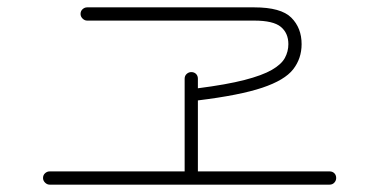

<svg xmlns="http://www.w3.org/2000/svg" viewBox="-20 -642 1040 522"><path d="M115 -140Q108 -140 102.5 -145.5Q97 -151 97 -158Q97 -166 102.5 -171Q108 -176 115 -176H482V-428Q482 -436 487.5 -441Q493 -446 500 -446Q508 -446 513 -441Q518 -436 518 -428V-402Q596 -412 644.5 -424.5Q693 -437 719 -452Q745 -467 754.5 -484.5Q764 -502 764 -522Q764 -552 743.5 -569Q723 -586 671 -586H217Q210 -586 204.5 -591.5Q199 -597 199 -604Q199 -612 204.5 -617Q210 -622 217 -622H671Q744 -622 772 -594Q800 -566 800 -522Q800 -483 777 -453.5Q754 -424 693 -403.5Q632 -383 518 -369V-176H876Q884 -176 889 -171Q894 -166 894 -158Q894 -151 889 -145.5Q884 -140 876 -140Z"/></svg>

Font: Zen Maru Gothic Light
Style: Regular
Weight: 300
Designer: Yoshimichi Ohira
Foundry: Positype
Version: Version 1.001